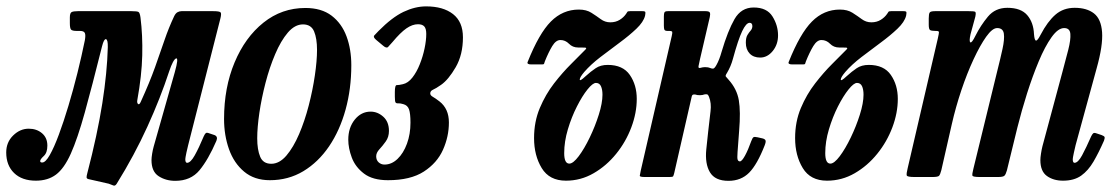

<svg xmlns="http://www.w3.org/2000/svg" viewBox="-52 -555 3484 602"><path d="M638.5 -495 538 -100Q536 -93.5 532.5 -76.5Q529 -59.5 529 -56Q529 -44.5 534.5 -44.5Q545.5 -44.5 558.5 -67.8Q571.5 -91 587 -128Q590.5 -135.5 593.5 -137.8Q596.5 -140 604 -137L620.5 -131.5Q632 -127 626.5 -113.5Q601 -54.5 573.5 -21.2Q546 12 497.5 12Q468 12 445.5 -2.5Q423 -17 423 -53Q423 -60.5 425 -73Q427 -85.5 430 -96L496 -328.5Q509 -375 500 -371.8Q491 -368.5 478.5 -331.5Q451 -247.5 410.2 -158Q369.5 -68.5 314 21Q309 29 303.2 26.5Q297.5 24 289 21L225 6.5Q219.5 5 219.5 0.8Q219.5 -3.5 221.5 -11Q253.5 -134 268.8 -231.2Q284 -328.5 286 -407Q286.5 -431 280.2 -432.2Q274 -433.5 268 -410Q236.5 -284 213.8 -202Q191 -120 170 -73.2Q149 -26.5 123.5 -7.5Q98 11.5 60.5 11.5Q17 11.5 -7.8 -12.5Q-32.5 -36.5 -32.5 -77Q-32.5 -109 -10.8 -130.2Q11 -151.5 38 -151.5Q63 -151.5 79.8 -137.2Q96.5 -123 96.5 -98.5Q96.5 -76 85.2 -65.8Q74 -55.5 74 -50Q74 -45.5 80 -45.5Q90.5 -45 104 -68.8Q117.5 -92.5 132.5 -132.8Q147.5 -173 162.5 -223Q177.5 -273 190.8 -326.2Q204 -379.5 214 -428.5Q217 -445 214 -451.5Q211 -458 199 -458H189.5Q174 -458 170.5 -462.5Q167 -467 167 -483V-500Q167 -514.5 172.8 -517.2Q178.5 -520 192 -520H360.5Q378 -520 382.2 -517.5Q386.5 -515 388.5 -500Q395.5 -444.5 394 -381.5Q392.5 -318.5 378.5 -241Q377 -232.5 380.8 -229Q384.5 -225.5 389 -235Q417.5 -297.5 434.2 -344.5Q451 -391.5 464 -429.8Q477 -468 494 -504Q498.5 -513.5 504.8 -516.8Q511 -520 517 -520H617Q636.5 -520 639.8 -516Q643 -512 638.5 -495Z M650.5 -182Q650.5 -280.5 683.5 -359.2Q716.5 -438 774 -484Q831.5 -530 905.5 -530Q956 -530 987.8 -505.8Q1019.5 -481.5 1034.5 -441Q1049.5 -400.5 1049.5 -350.5Q1049.5 -276.5 1031.5 -211.2Q1013.5 -146 979.8 -96.2Q946 -46.5 899 -18.2Q852 10 794 10Q745.5 10 713.5 -16.8Q681.5 -43.5 666 -87.2Q650.5 -131 650.5 -182ZM754.5 -121.5Q754.5 -85.5 763.8 -63.5Q773 -41.5 798.5 -41.5Q824 -41.5 846 -67.2Q868 -93 885.8 -134.5Q903.5 -176 916 -224.2Q928.5 -272.5 935.2 -318.5Q942 -364.5 942 -398.5Q942 -434.5 932.8 -456.5Q923.5 -478.5 898 -478.5Q872.5 -478.5 850.5 -452.8Q828.5 -427 810.8 -385.2Q793 -343.5 780.5 -295.2Q768 -247 761.2 -201Q754.5 -155 754.5 -121.5Z M1040 -117Q1040 -154.5 1060.2 -179.8Q1080.5 -205 1110 -205Q1132 -205 1149.8 -189Q1167.5 -173 1167.5 -144.5Q1167.5 -125.5 1157.5 -111.5Q1147.5 -97.5 1137.5 -86.8Q1127.5 -76 1127.5 -65Q1127.5 -53 1135.2 -46Q1143 -39 1153.5 -39Q1176 -39 1194.5 -56.8Q1213 -74.5 1224 -104.5Q1235 -134.5 1235 -170.5Q1235 -199 1230.5 -212Q1226 -225 1212.5 -228.5Q1202.5 -231.5 1196.5 -231Q1190.5 -230.5 1188.2 -233.8Q1186 -237 1186 -252V-266.5Q1186 -288.5 1192.2 -288.2Q1198.5 -288 1211 -291Q1227.5 -294.5 1241 -311.8Q1254.5 -329 1264.2 -353.5Q1274 -378 1279.2 -403.2Q1284.5 -428.5 1284.5 -448.5Q1284.5 -465.5 1278.2 -472.2Q1272 -479 1258.5 -479Q1241 -479 1222.2 -466Q1203.5 -453 1178.5 -423Q1170 -413.5 1165 -408Q1160 -402.5 1149.5 -411.5L1128 -429.5Q1117 -438.5 1121.5 -443.8Q1126 -449 1135 -458Q1177 -500.5 1213.2 -517.8Q1249.5 -535 1284 -535Q1337.5 -535 1368.5 -510.8Q1399.5 -486.5 1399.5 -438Q1399.5 -383.5 1376.8 -344.2Q1354 -305 1331 -289Q1314.5 -277.5 1305.8 -273.8Q1297 -270 1297 -262Q1297 -256 1305 -251.5Q1313 -247 1326 -237Q1355.5 -214 1355.5 -171Q1355.5 -127 1337 -85.5Q1318.5 -44 1276.8 -17Q1235 10 1164.5 10Q1116.5 10 1089.2 -10.8Q1062 -31.5 1051 -61Q1040 -90.5 1040 -117Z M1602.5 -361Q1638 -450 1675.2 -487.5Q1712.5 -525 1763 -525Q1786.5 -525 1802.2 -515Q1818 -505 1831.5 -495Q1845 -485 1861.5 -485Q1878.5 -485 1891 -492.8Q1903.5 -500.5 1911 -511.5Q1914 -516 1915.2 -518Q1916.5 -520 1923.5 -520H1962.5Q1971 -520 1971.5 -516.8Q1972 -513.5 1970.5 -505.5Q1965.5 -486 1943.5 -465Q1921.5 -444 1891 -421.5Q1860.5 -399 1830.5 -376Q1800.5 -353 1780 -329.5Q1766 -313 1765.8 -305.8Q1765.5 -298.5 1784 -316Q1800.5 -331 1815.8 -341.2Q1831 -351.5 1853.5 -351.5Q1901 -351.5 1922.8 -320Q1944.5 -288.5 1944.5 -245Q1944.5 -201 1927.5 -155.8Q1910.5 -110.5 1880 -72.8Q1849.5 -35 1809.2 -11.8Q1769 11.5 1722.5 11.5Q1670.5 11.5 1646.5 -28Q1622.5 -67.5 1622.5 -122Q1622.5 -173.5 1640.5 -216.2Q1658.5 -259 1685.2 -293.5Q1712 -328 1738.8 -354.5Q1765.5 -381 1783.5 -399.5Q1789.5 -405.5 1781.5 -405.8Q1773.5 -406 1761 -406Q1743.5 -406 1732 -417.8Q1720.5 -429.5 1705 -429.5Q1691 -429.5 1679.5 -410.5Q1668 -391.5 1656.5 -363Q1654.5 -358 1654 -355.5Q1653.5 -353 1648 -353H1613.5Q1599 -353 1602.5 -361ZM1717 -75Q1717 -42 1733 -42Q1745 -42 1762.5 -65.2Q1780 -88.5 1797 -123.8Q1814 -159 1825.5 -195.5Q1837 -232 1837 -258Q1837 -274.5 1832.2 -284.8Q1827.5 -295 1816.5 -295Q1806.5 -295 1790 -274.5Q1773.5 -254 1756.8 -221Q1740 -188 1728.5 -149.5Q1717 -111 1717 -75Z M2345.5 -99Q2322 -39 2296.8 -13.5Q2271.5 12 2232 12Q2190 12 2174 -14.8Q2158 -41.5 2162.5 -86.5L2168.5 -143Q2172.5 -181 2175.8 -206.2Q2179 -231.5 2171 -251.5Q2168.5 -258 2165.5 -259Q2162.5 -260 2157 -259Q2154 -258 2150.5 -257.2Q2147 -256.5 2142.5 -256.5Q2137.5 -256.5 2134.5 -257Q2131.5 -257.5 2128.5 -258.5Q2118.5 -260.5 2117 -253L2062 -12.5Q2060 -4.5 2058.5 -2.2Q2057 0 2047 0H1969.5Q1953.5 0 1954 -4.2Q1954.5 -8.5 1957 -20L2054 -441Q2056.5 -451.5 2055.8 -454.8Q2055 -458 2046.5 -458H2041.5Q2033 -458 2031.2 -461.8Q2029.5 -465.5 2029.5 -474.5V-503.5Q2029.5 -513 2031.5 -516.5Q2033.5 -520 2042.5 -520H2160.5Q2172 -520 2173.8 -515.2Q2175.5 -510.5 2173.5 -501.5L2143 -370.5Q2139.5 -355 2138.2 -347.8Q2137 -340.5 2143 -342Q2151.5 -344.5 2158.5 -344.5Q2164.5 -344.5 2168 -343.8Q2171.5 -343 2174 -342Q2178.5 -340 2183.2 -339.8Q2188 -339.5 2194.5 -351.5Q2199 -359.5 2203 -369.8Q2207 -380 2210.5 -392.5Q2230 -458.5 2251 -495Q2272 -531.5 2311 -531.5Q2352.5 -531.5 2370 -503.5Q2387.5 -475.5 2387.5 -444Q2387.5 -415.5 2370.8 -395Q2354 -374.5 2331.5 -374.5Q2310.5 -374.5 2298.5 -387.2Q2286.5 -400 2286.5 -421Q2286.5 -437 2291.5 -445.2Q2296.5 -453.5 2301.5 -459Q2306.5 -464.5 2307 -472.5Q2307 -483.5 2298.5 -483.5Q2287.5 -483.5 2275 -457.2Q2262.5 -431 2246 -370.5Q2239.5 -346.5 2227.5 -326.5Q2221.5 -317.5 2223.8 -315Q2226 -312.5 2232.5 -305Q2258.5 -276 2264.5 -240.8Q2270.5 -205.5 2265.5 -145L2260.5 -78Q2259 -59 2261 -54Q2263 -49 2268 -49Q2274 -49 2283.8 -66.8Q2293.5 -84.5 2303.5 -112.5Q2307.5 -123.5 2311 -125Q2314.5 -126.5 2323.5 -124.5L2339 -121Q2346.5 -119 2348.2 -114.8Q2350 -110.5 2345.5 -99Z M2421 -361Q2456.5 -450 2493.8 -487.5Q2531 -525 2581.5 -525Q2605 -525 2620.8 -515Q2636.5 -505 2650 -495Q2663.5 -485 2680 -485Q2697 -485 2709.5 -492.8Q2722 -500.5 2729.5 -511.5Q2732.5 -516 2733.8 -518Q2735 -520 2742 -520H2781Q2789.5 -520 2790 -516.8Q2790.5 -513.5 2789 -505.5Q2784 -486 2762 -465Q2740 -444 2709.5 -421.5Q2679 -399 2649 -376Q2619 -353 2598.5 -329.5Q2584.5 -313 2584.2 -305.8Q2584 -298.5 2602.5 -316Q2619 -331 2634.2 -341.2Q2649.5 -351.5 2672 -351.5Q2719.5 -351.5 2741.2 -320Q2763 -288.5 2763 -245Q2763 -201 2746 -155.8Q2729 -110.5 2698.5 -72.8Q2668 -35 2627.8 -11.8Q2587.5 11.5 2541 11.5Q2489 11.5 2465 -28Q2441 -67.5 2441 -122Q2441 -173.5 2459 -216.2Q2477 -259 2503.8 -293.5Q2530.5 -328 2557.2 -354.5Q2584 -381 2602 -399.5Q2608 -405.5 2600 -405.8Q2592 -406 2579.5 -406Q2562 -406 2550.5 -417.8Q2539 -429.5 2523.5 -429.5Q2509.5 -429.5 2498 -410.5Q2486.5 -391.5 2475 -363Q2473 -358 2472.5 -355.5Q2472 -353 2466.5 -353H2432Q2417.5 -353 2421 -361ZM2535.5 -75Q2535.5 -42 2551.5 -42Q2563.5 -42 2581 -65.2Q2598.5 -88.5 2615.5 -123.8Q2632.5 -159 2644 -195.5Q2655.5 -232 2655.5 -258Q2655.5 -274.5 2650.8 -284.8Q2646 -295 2635 -295Q2625 -295 2608.5 -274.5Q2592 -254 2575.2 -221Q2558.5 -188 2547 -149.5Q2535.5 -111 2535.5 -75Z M2879.5 -520H2985.5Q3001.5 -520 3005.2 -518.2Q3009 -516.5 3006 -502.5L2991 -447.5Q2986 -425 2990.5 -422.2Q2995 -419.5 3006.5 -443Q3022.5 -475 3045.5 -502.8Q3068.5 -530.5 3106.5 -530.5Q3149 -530.5 3168.8 -507.5Q3188.5 -484.5 3190 -448Q3191.5 -428.5 3196.2 -427.8Q3201 -427 3211 -446.5Q3232.5 -487.5 3257.2 -509Q3282 -530.5 3317.5 -530.5Q3355.5 -530.5 3378 -513Q3400.5 -495.5 3403.5 -454Q3406.5 -412.5 3386.5 -341L3320.5 -100Q3318.5 -92.5 3315 -76Q3311.5 -59.5 3311.5 -56Q3311.5 -44.5 3317 -44.5Q3328 -44.5 3340.8 -68Q3353.5 -91.5 3369.5 -128Q3373 -135 3376 -137.2Q3379 -139.5 3387 -136.5L3402 -131.5Q3410 -128.5 3411.2 -125.5Q3412.5 -122.5 3409.5 -114Q3393 -76.5 3376.5 -48.2Q3360 -20 3337.8 -4.2Q3315.5 11.5 3281 11.5Q3251 11.5 3230.5 -3.2Q3210 -18 3210 -53Q3210 -61 3212 -73.8Q3214 -86.5 3216.5 -96.5L3278.5 -327Q3289.5 -367.5 3297.5 -399Q3305.5 -430.5 3304 -448.8Q3302.5 -467 3284.5 -467Q3265.5 -467 3245 -438.2Q3224.5 -409.5 3205 -363Q3185.5 -316.5 3168.2 -262Q3151 -207.5 3138 -155.5L3105 -20.5Q3101.5 -8 3097.2 -4Q3093 0 3077 0H3020.5Q2998.5 0 2997 -4.2Q2995.5 -8.5 3000 -26L3074.5 -331Q3084.5 -370.5 3091.2 -401.2Q3098 -432 3095.5 -449.5Q3093 -467 3074.5 -467Q3059.5 -467 3040.2 -440Q3021 -413 3000.5 -369Q2980 -325 2962.2 -272Q2944.5 -219 2932.5 -166.5L2899.5 -21.5Q2896 -8 2892.5 -4Q2889 0 2871.5 0H2815.5Q2792.5 0 2791 -5Q2789.5 -10 2794 -28L2888.5 -434.5Q2892 -450 2892 -454Q2892 -458 2883.5 -458H2881.5Q2868.5 -458 2864.2 -460.8Q2860 -463.5 2860 -477.5V-497Q2860 -511 2862.8 -515.5Q2865.5 -520 2879.5 -520Z"/></svg>

Font: Besley* Condensed Medium
Style: Italic
Weight: 500
Width: 3
Italic angle: -13°
Designer: Owen Earl
Foundry: indestructible type*
Version: Version 3.000; ttfautohint (v1.8.3)